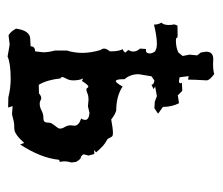

<svg xmlns="http://www.w3.org/2000/svg" viewBox="-58 -500 561 484"><g transform="rotate(90 222.0 -258.5)"><path d="M69.3 0Q59.1 -6.3 52.7 -19Q57.6 -54.7 79.1 -54.7L97.2 -55.7Q97.2 -66.9 109.9 -66.9L112.3 -87.4Q112.3 -101.1 107.9 -116.7V-147Q113.8 -166 113.8 -186Q113.8 -208 106.4 -232.4Q103 -235.8 103 -241.2Q103 -247.1 109.9 -255.4V-258.8Q109.9 -277.8 104.5 -287.6Q112.8 -291.5 112.8 -294.9L106.4 -301.8Q110.4 -308.6 110.4 -314.9Q110.4 -323.2 103 -331.5L104 -346.7L107.4 -346.2Q115.2 -346.2 115.2 -356.4Q115.2 -362.3 109.9 -369.6Q102.5 -373 98.4 -373.5Q94.2 -374 91.3 -374Q72.8 -374 42.5 -366.7Q42.5 -377.4 37.6 -385.3Q43.5 -391.1 43.5 -403.8Q43.5 -410.2 42 -418L44.9 -425.8L70.3 -426.3Q75.7 -426.3 75.9 -424.1Q76.2 -421.9 81.5 -421.9Q100.6 -421.9 112.8 -428.2L121.6 -439L118.2 -456.5L120.1 -475.6L112.8 -484.9L110.8 -498Q110.8 -516.1 129.4 -516.1L141.6 -515.6Q158.7 -515.6 167 -518.6Q183.1 -506.8 183.1 -499.5Q183.1 -492.7 181.6 -470.7L181.2 -452.6L172.4 -454.1L175.3 -431.2L184.6 -429.7Q190.4 -429.7 190.4 -433.1Q190.4 -434.6 189 -437L209.5 -438L220.7 -426.8L240.7 -429.7Q250 -411.6 250 -389.2L267.1 -377L253.4 -367.7L236.8 -368.7L222.7 -374L198.7 -369.6L205.1 -365.7L194.3 -360.4Q193.4 -366.7 183.6 -367.7L172.9 -360.4L167.5 -328.1Q167.5 -306.6 180.2 -292.5V-288.6Q180.2 -270.5 185.1 -270.5Q189 -270.5 198.7 -287.6Q222.7 -271.5 259.3 -271.5Q271 -267.6 281.7 -258.8Q304.2 -263.2 315.9 -263.2Q321.8 -263.2 323.7 -261.5Q325.7 -259.8 326.9 -257.1Q328.1 -254.4 329.8 -251.5Q331.5 -248.5 336.9 -246.1Q347.7 -240.7 364.7 -220.7L358.4 -215.8L368.7 -216.3L372.6 -201.7Q371.1 -194.8 370.1 -191.9Q369.6 -190.9 369.6 -189.9Q369.6 -187.5 372.1 -185.5Q374.5 -182.6 376.5 -182.6Q381.8 -182.6 388.7 -169.9L390.1 -158.7Q387.2 -149.4 387.2 -141.1Q387.2 -135.3 388.7 -129.4L383.3 -127.4Q378.9 -81.5 344.7 -29.3L340.8 -39.6Q318.8 -14.6 305.2 -14.6Q291.5 -14.6 285.2 -12.9Q278.8 -11.2 274.2 -10Q269.5 -8.8 267.6 -8.8L248 -10.3L251.5 1L226.1 0.5Q203.1 -5.4 179.2 -5.4Q140.1 -5.4 123 2.4L92.8 -2.9ZM215.8 -76.7Q222.7 -82.5 227.5 -82.5Q229.5 -82.5 231 -82Q236.3 -78.6 242.2 -78.6Q250.5 -78.6 259.3 -83.3Q268.1 -87.9 276.9 -87.9H279.3Q289.6 -87.9 289.6 -98.6V-100.6Q289.6 -105.5 292 -109.4Q294.4 -113.3 297.1 -116.7Q299.8 -120.1 302.2 -123.3Q304.7 -126.5 304.7 -129.9Q304.7 -135.3 300.5 -142.1Q296.4 -148.9 296.4 -156.7L297.4 -166Q297.4 -177.2 279.3 -183.1Q282.7 -188 282.7 -193.4Q282.7 -202.6 265.1 -204.1L248.5 -200.2L231.4 -201.7Q222.2 -201.7 216.3 -199Q210.4 -196.3 206.5 -196.3Q203.1 -196.3 202.1 -198.7Q201.2 -201.2 198.7 -201.2Q194.8 -201.2 184.6 -185.1L178.2 -188Q183.1 -178.7 183.1 -163.1Q183.1 -153.3 179 -146.2Q174.8 -139.2 174.8 -135.3Q174.8 -131.8 178.2 -131.3Q181.6 -97.2 194.3 -76.2Z"/></g></svg>

Font: Truetypewriter PolyglOTT
Style: Regular
Weight: 400
Designer: Sergey Beatoff a.k.a. Sam_T
Version: Version 3.76